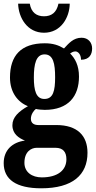

<svg xmlns="http://www.w3.org/2000/svg" viewBox="-27 -783 518 1038"><path d="M211 -606C302 -606 349 -688 350 -763H289C279 -715 251 -695 211 -695C171 -695 142 -715 134 -763H71C73 -688 120 -606 211 -606ZM196 235C366 235 446 162 446 43C446 -49 392 -107 277 -107H180C158 -107 140 -116 140 -141C140 -165 156 -186 167 -194C177 -191 203 -189 215 -189C343 -189 400 -263 400 -369C400 -429 379 -467 352 -494C360 -499 368 -505 381 -505C393 -505 411 -491 411 -460C456 -460 471 -489 471 -521C471 -552 451 -579 414 -579C370 -579 345 -549 319 -521C289 -539 259 -549 215 -549C86 -549 27 -482 27 -364C27 -283 70 -230 124 -209C75 -181 40 -150 40 -106C40 -59 75 -36 108 -23C39 -14 -7 29 -7 99C-7 187 60 235 196 235ZM213 -248C168 -248 156 -294 156 -364C156 -437 168 -489 214 -489C261 -489 271 -439 271 -365C271 -293 261 -248 213 -248ZM199 176C146 176 105 148 105 97C105 35 144 16 171 16H273C314 16 332 39 332 78C332 137 285 176 199 176Z"/></svg>

Font: Noto Serif Georgian ExtraCondensed ExtraBold
Style: Regular
Weight: 800
Width: 2
Designer: Monotype Design Team, Akaki Razmadze
Foundry: Google LLC
Version: Version 2.003